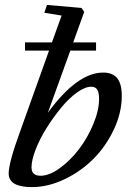

<svg xmlns="http://www.w3.org/2000/svg" viewBox="-20 -745 519 776"><path d="M108.9 11.2Q15.1 11.2 15.1 -43.9Q15.1 -87.4 61.5 -214.4L178.2 -540.5H81.1V-573.7H189.9L229 -682.1L159.2 -693.4L169.9 -725.1L309.6 -712.9L320.3 -696.8L275.9 -573.7H368.2V-540.5H264.2L173.3 -289.1Q292 -451.7 397 -451.7Q435.5 -451.7 453.9 -428.7Q472.2 -405.8 472.2 -357.4Q472.2 -289.6 440.2 -221.7Q408.2 -153.8 357.7 -103Q307.1 -52.2 240.7 -20.5Q174.3 11.2 108.9 11.2ZM144 -34.7Q179.2 -34.7 221.7 -65.4Q264.2 -96.2 298.8 -141.6Q333.5 -187 356.9 -242.9Q380.4 -298.8 380.4 -345.2Q380.4 -371.1 373 -382.8Q365.7 -394.5 348.6 -394.5Q323.7 -394.5 290.5 -370.6Q257.3 -346.7 226.1 -308.3Q194.8 -270 167.7 -226.8Q140.6 -183.6 124 -140.6Q107.4 -97.7 107.4 -68.4Q107.4 -34.7 144 -34.7Z"/></svg>

Font: Elstob 10pt Medium
Style: Italic
Weight: 500
Italic angle: -20°
Designer: Peter S. Baker
Version: Version 1.015